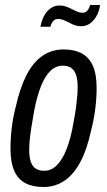

<svg xmlns="http://www.w3.org/2000/svg" viewBox="-20 -737 429 769"><path d="M154 12Q111 12 81.5 -3.5Q52 -19 37 -53Q22 -87 22 -142Q22 -182 27 -224.5Q32 -267 43 -309Q60 -385 86 -436Q112 -487 149.5 -513Q187 -539 235 -539Q278 -539 307.5 -523Q337 -507 352 -473.5Q367 -440 367 -384Q367 -344 361.5 -300.5Q356 -257 345 -215Q329 -140 302.5 -89.5Q276 -39 238.5 -13.5Q201 12 154 12ZM157 -53Q186 -53 208.5 -76Q231 -99 247.5 -142Q264 -185 274 -244Q281 -281 284.5 -307.5Q288 -334 289.5 -353Q291 -372 291 -388Q291 -419 284.5 -437.5Q278 -456 265 -465Q252 -474 231 -474Q204 -474 182 -453Q160 -432 144 -391.5Q128 -351 117 -294Q110 -255 105.5 -226Q101 -197 99 -176Q97 -155 97 -137Q97 -107 103.5 -88.5Q110 -70 123.5 -61.5Q137 -53 157 -53ZM142 -630Q147 -657 158 -676Q169 -695 184.5 -705Q200 -715 217 -715Q236 -715 252 -708Q268 -701 282.5 -693.5Q297 -686 311 -686Q323 -686 330 -694.5Q337 -703 341 -717H381Q377 -690 365.5 -671Q354 -652 339 -642Q324 -632 306 -632Q287 -632 271 -639.5Q255 -647 241 -654Q227 -661 212 -661Q200 -661 192.5 -652Q185 -643 182 -630Z"/></svg>

Font: Archivo ExtraCondensed
Style: Italic
Weight: 400
Width: 2
Italic angle: -10°
Designer: Hector Gatti
Foundry: Omnibus-Type
Version: Version 2.001